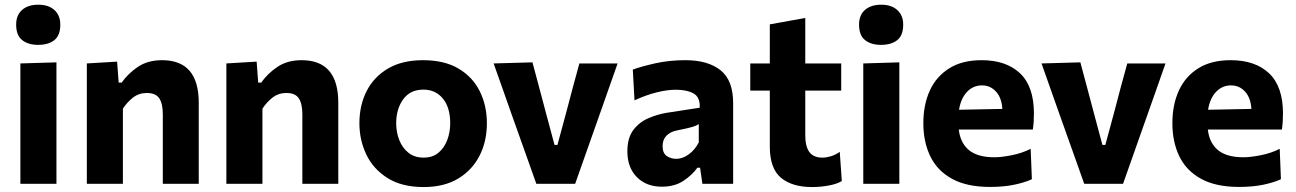

<svg xmlns="http://www.w3.org/2000/svg" viewBox="-20 -762 5372 796"><path d="M64.5 0V-499L214 -503.5V0ZM138 -576Q96.5 -576 71.8 -595.8Q47 -615.5 47 -660Q47 -699.5 71.8 -721Q96.5 -742.5 139 -742.5Q181.5 -742.5 205.8 -720.2Q230 -698 230 -660Q230 -615.5 205.5 -595.8Q181 -576 138 -576Z M340 0V-499L465.5 -506.5L472 -419.5H484.5Q510 -456.5 551.2 -484.5Q592.5 -512.5 652 -512.5Q804 -512.5 804 -336V0H655V-288Q655 -331.5 640.5 -354Q626 -376.5 588.5 -376.5Q556 -376.5 531.5 -357.5Q507 -338.5 489.5 -311.5V0Z M918.5 0V-499L1044 -506.5L1050.5 -419.5H1063Q1088.5 -456.5 1129.8 -484.5Q1171 -512.5 1230.5 -512.5Q1382.5 -512.5 1382.5 -336V0H1233.5V-288Q1233.5 -331.5 1219 -354Q1204.5 -376.5 1167 -376.5Q1134.5 -376.5 1110 -357.5Q1085.5 -338.5 1068 -311.5V0Z M1736.5 13.5Q1646 13.5 1586.8 -23.8Q1527.5 -61 1498.8 -121.2Q1470 -181.5 1470 -251Q1470 -325.5 1500.2 -384.8Q1530.5 -444 1589.2 -478.2Q1648 -512.5 1733.5 -512.5Q1822 -512.5 1880.8 -477.8Q1939.5 -443 1969 -383.8Q1998.5 -324.5 1998.5 -251Q1998.5 -175.5 1967.8 -115.8Q1937 -56 1878.8 -21.2Q1820.5 13.5 1736.5 13.5ZM1736 -108.5Q1773.5 -108.5 1797.8 -128.8Q1822 -149 1834.2 -181.5Q1846.5 -214 1846.5 -251Q1846.5 -316.5 1816 -353.5Q1785.5 -390.5 1735.5 -390.5Q1680.5 -390.5 1651.5 -350.2Q1622.5 -310 1622.5 -251Q1622.5 -214 1635.2 -181.5Q1648 -149 1673.2 -128.8Q1698.5 -108.5 1736 -108.5Z M2203.5 0Q2187 -46.5 2170 -94.5Q2153 -142.5 2136.5 -188.5L2105 -277Q2085.5 -332 2065.8 -388Q2046 -444 2026.5 -499L2187.5 -503.5Q2201.5 -451 2215.5 -398.8Q2229.5 -346.5 2243.5 -293.5L2279 -161H2291L2327 -294Q2341 -348 2354.8 -399.2Q2368.5 -450.5 2382 -499H2540.5Q2521 -443.5 2501.2 -387.5Q2481.5 -331.5 2462 -276L2430.5 -187Q2414 -140 2397.5 -93.5Q2381 -47 2364.5 0Z M2724 12Q2659.5 12 2620.2 -27.8Q2581 -67.5 2581 -134.5Q2581 -191 2606.2 -223.8Q2631.5 -256.5 2668.8 -272.2Q2706 -288 2742 -294L2881 -315.5Q2883 -359 2855.5 -374.5Q2828 -390 2781 -390Q2746.5 -390 2702.2 -379Q2658 -368 2610.5 -346L2603.5 -473.5Q2640.5 -487 2698 -499.8Q2755.5 -512.5 2821.5 -512.5Q2915 -512.5 2967.2 -470.8Q3019.5 -429 3019.5 -335V0H2892L2882.5 -66.5H2871Q2851 -37.5 2814.2 -12.8Q2777.5 12 2724 12ZM2783.5 -103.5Q2810 -103.5 2835.2 -121.8Q2860.5 -140 2877 -171.5V-248Q2868 -241 2850.5 -235.8Q2833 -230.5 2785.5 -221Q2758.5 -215.5 2742.8 -199.2Q2727 -183 2727 -156Q2727 -127 2744.2 -115.2Q2761.5 -103.5 2783.5 -103.5Z M3347 13.5Q3264 13.5 3217.8 -25Q3171.5 -63.5 3171.5 -154.5V-386.5H3090.5V-499H3171.5V-661L3318.5 -687.5V-499H3467.5V-386.5H3318.5V-201.5Q3318.5 -155.5 3335.2 -132Q3352 -108.5 3390 -108.5Q3405.5 -108.5 3424.8 -114.2Q3444 -120 3461.5 -132.5L3470 -11.5Q3451 0.5 3416.5 7Q3382 13.5 3347 13.5Z M3559 0V-499L3708.5 -503.5V0ZM3632.5 -576Q3591 -576 3566.2 -595.8Q3541.5 -615.5 3541.5 -660Q3541.5 -699.5 3566.2 -721Q3591 -742.5 3633.5 -742.5Q3676 -742.5 3700.2 -720.2Q3724.5 -698 3724.5 -660Q3724.5 -615.5 3700 -595.8Q3675.5 -576 3632.5 -576Z M4084.5 13Q3988 13 3926.8 -20.8Q3865.5 -54.5 3836.8 -114.2Q3808 -174 3808 -251Q3808 -328 3835 -386.8Q3862 -445.5 3915.8 -479Q3969.5 -512.5 4049.5 -512.5Q4151.5 -512.5 4209 -458Q4266.5 -403.5 4266.5 -291.5Q4266.5 -254 4262 -225H3955Q3961 -170 3996.8 -140Q4032.5 -110 4102.5 -110Q4132 -110 4174.8 -118.5Q4217.5 -127 4253 -145L4258 -19Q4229 -5.5 4185 3.8Q4141 13 4084.5 13ZM4051 -408Q4014.5 -408 3989 -381Q3963.5 -354 3956 -307L4135.5 -310.5Q4133 -356 4109.5 -382Q4086 -408 4051 -408Z M4475 0Q4458.5 -46.5 4441.5 -94.5Q4424.5 -142.5 4408 -188.5L4376.5 -277Q4357 -332 4337.2 -388Q4317.5 -444 4298 -499L4459 -503.5Q4473 -451 4487 -398.8Q4501 -346.5 4515 -293.5L4550.5 -161H4562.5L4598.5 -294Q4612.5 -348 4626.2 -399.2Q4640 -450.5 4653.5 -499H4812Q4792.5 -443.5 4772.8 -387.5Q4753 -331.5 4733.5 -276L4702 -187Q4685.5 -140 4669 -93.5Q4652.5 -47 4636 0Z M5117 13Q5020.5 13 4959.2 -20.8Q4898 -54.5 4869.2 -114.2Q4840.5 -174 4840.5 -251Q4840.5 -328 4867.5 -386.8Q4894.5 -445.5 4948.2 -479Q5002 -512.5 5082 -512.5Q5184 -512.5 5241.5 -458Q5299 -403.5 5299 -291.5Q5299 -254 5294.5 -225H4987.5Q4993.5 -170 5029.2 -140Q5065 -110 5135 -110Q5164.5 -110 5207.2 -118.5Q5250 -127 5285.5 -145L5290.5 -19Q5261.5 -5.5 5217.5 3.8Q5173.5 13 5117 13ZM5083.5 -408Q5047 -408 5021.5 -381Q4996 -354 4988.5 -307L5168 -310.5Q5165.5 -356 5142 -382Q5118.5 -408 5083.5 -408Z"/></svg>

Font: Commissioner
Style: Bold
Weight: 700
Designer: Kostas Bartsokas
Foundry: Kostas Bartsokas
Version: Version 1.000; ttfautohint (v1.8.3)